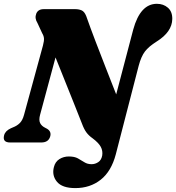

<svg xmlns="http://www.w3.org/2000/svg" viewBox="-48 -748 925 1008"><path d="M651.5 -593Q688.5 -728 775.5 -728Q810 -728 833.5 -707.5Q857 -687 856.5 -648.5Q855.5 -580.5 774.5 -530Q733 -504 713 -477.8Q693 -451.5 680 -402.5L560 62Q536.5 151.5 480.8 195.5Q425 239.5 347.5 239.5Q278.5 239.5 251 206.2Q223.5 173 235 129Q242 101 264 87.2Q286 73.5 313.5 73.5Q343 73.5 361 83.5Q379 93.5 395 103.8Q411 114 433 114Q451.5 114 467.8 103.2Q484 92.5 488.5 69Q492.5 44 481 22.8Q469.5 1.5 438 -22Q418 -36 405.5 -53Q393 -70 382.5 -98.5Q364 -145.5 340.5 -204.5Q317 -263.5 291.8 -326Q266.5 -388.5 243.5 -446.5L162.5 -145.5Q155 -118 162.5 -102.2Q170 -86.5 189.5 -77L199 -72Q223 -57.5 215.5 -31.5Q206.5 0 168.5 0H5Q-36 0 -26.5 -37.5Q-20.5 -61 9 -74.5L20.5 -79.5Q41.5 -87.5 56 -102Q70.5 -116.5 78 -144.5L177.5 -509Q184 -533.5 182.8 -547Q181.5 -560.5 173.5 -573.5L148.5 -627.5Q133 -652 142.2 -676Q151.5 -700 182 -700H346.5Q365.5 -700 380.2 -693.8Q395 -687.5 404.5 -664Q426 -603 452.8 -532.8Q479.5 -462.5 507.8 -390.8Q536 -319 562 -252.5Z"/></svg>

Font: Fraunces 72pt Soft Black
Style: Italic
Weight: 900
Italic angle: -16°
Version: Version 1.000;[b76b70a41]